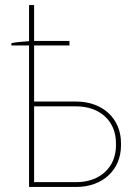

<svg xmlns="http://www.w3.org/2000/svg" viewBox="-20 -740 544 760"><path d="M115 -560H255V-578H115V-720H95V-577C69 -575 39 -573 25 -569V-560H95V0H282C386 0 459 -67 459 -165V-173C459 -271 386 -338 282 -338H115ZM115 -19V-319H282C376 -319 439 -260 439 -174V-164C439 -78 376 -19 282 -19Z"/></svg>

Font: Fixel Display Thin
Style: Regular
Weight: 100
Designer: AlfaBravo + MacPaw
Foundry: Kyrylo Tkachov, Marchela Mozhyna, Serhii Makarenko, Maria Weinstein, Zakhar Kryvoshyya
Version: Version 1.211